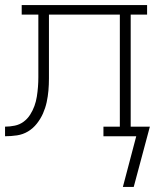

<svg xmlns="http://www.w3.org/2000/svg" viewBox="-20 -540 640 761"><path d="M510 201H467L520 0H390V-38H455V-482H174V-276Q174 -253 174 -229Q174 -205 172 -181.5Q170 -158 165 -135Q160 -112 150.5 -90.5Q141 -69 126 -50Q111 -31 91 -19Q71 -7 47.5 -3.5Q24 0 0 0V-38Q19 -38 38.5 -42Q58 -46 73.5 -57.5Q89 -69 99.5 -85.5Q110 -102 116.5 -120Q123 -138 126 -157Q129 -176 130.5 -195.5Q132 -215 132 -234Q132 -253 132 -273V-482H66V-520H563V-482H498V-38H574Z"/></svg>

Font: Iosevka Etoile Extralight
Style: Regular
Weight: 200
Designer: Belleve Invis
Foundry: Belleve Invis
Version: Version 22.1.2; ttfautohint (v1.8.4)